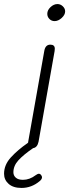

<svg xmlns="http://www.w3.org/2000/svg" viewBox="-76 -720 352 946"><path d="M245 -664Q245 -647 228 -631.5Q211 -616 193 -616Q178 -616 167.5 -626.5Q157 -637 157 -652Q157 -670 173 -685Q189 -700 207 -700Q222 -700 233.5 -689Q245 -678 245 -664ZM194 -480Q194 -472 193 -468L114 -22Q108 7 87 10Q39 43 14.5 70Q-10 97 -10 129Q-10 145 2 155.5Q14 166 37 166Q70 166 100 143Q110 136 115 136Q122 136 127 143Q131 149 131 153Q131 163 120 172Q80 206 30 206Q-11 206 -33.5 186Q-56 166 -56 136Q-56 92 -22 55Q12 18 60 -15Q62 -17 62 -17Q63 -18 63 -22L142 -468Q147 -500 172 -500Q194 -500 194 -480Z"/></svg>

Font: Kodchasan ExtraLight
Style: Italic
Weight: 275
Italic angle: -10°
Version: Version 1.000; ttfautohint (v1.6)